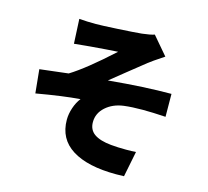

<svg xmlns="http://www.w3.org/2000/svg" viewBox="-115 -898 1186 1094"><g transform="rotate(15 478.0 -351.0)"><path d="M228 -739Q274.9 -735.1 327.1 -735.1Q357.6 -735.1 453.7 -740.4Q549.7 -745.7 594.1 -750Q643.8 -755.7 666.9 -763.8L757.1 -658Q685.7 -610.8 669 -596.9Q630.7 -566.8 561.4 -511Q492.2 -455.3 475.9 -442.1Q688.9 -462 845.9 -462L846.9 -327.1Q768.1 -332 712 -332Q647 -332 600.9 -326Q537.3 -317.5 496.1 -280.4Q454.9 -243.3 454.9 -191.1Q454.9 -145.6 488.6 -122Q522.4 -98.4 588.1 -92Q628.2 -88.1 677.9 -88.1Q711.3 -88.1 736.2 -89.8L706 61.1Q690 62.1 659.1 62.1Q490.8 62.1 399.3 4.6Q307.9 -52.9 307.9 -165.8Q307.9 -200.3 320.3 -236.9Q332.7 -273.4 353 -299Q251.8 -291.2 95.9 -263.8L82 -403.1Q97.7 -404.5 250 -422.9Q339.8 -478 490.1 -615.1Q488.3 -615.1 418.7 -610.3Q349.1 -605.5 327.1 -603Q255.7 -596.2 235.1 -594.1Z"/></g></svg>

Font: Karasuma Gothic
Style: Black
Weight: 900
Designer: Rasmus Andersson / Ryoko Nishizuka
Foundry: Genbu
Version: Version 1.00